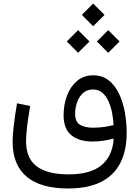

<svg xmlns="http://www.w3.org/2000/svg" viewBox="-20 -825 786 1086"><path d="M442.9 -740.8 506.9 -676.6 571.2 -740.8 506.9 -804.9ZM528 -590.4 592 -526.3 656.3 -590.4 592 -654.6ZM357.8 -590.4 421.8 -526.3 486.1 -590.4 421.8 -654.6ZM622.3 -117.5Q598 -111.3 568.8 -107Q539.6 -102.7 506.1 -102.7Q459.2 -102.7 432 -119.6Q404.9 -136.5 404.9 -182Q404.9 -214.4 415.8 -245.9Q426.7 -277.4 449.1 -298.2Q471.4 -319 505.7 -319Q537.7 -319 559.5 -299.8Q581.3 -280.6 594.6 -250Q607.9 -219.3 614.4 -184.3Q620.9 -149.3 622.3 -117.5ZM507.5 -399Q453.1 -399 415.7 -367.2Q378.3 -335.5 359 -284Q339.7 -232.6 339.7 -172.7Q339.7 -95.5 383.8 -60Q427.9 -24.5 502.8 -24.5Q535.4 -24.5 565.6 -29.3Q595.8 -34 619.5 -40.6L622.9 -36Q614.5 61.1 551.9 111.2Q489.2 161.3 368.8 161.3Q248.8 161.3 188.1 116.3Q127.4 71.2 127.4 -26.5Q127.4 -60.4 133.1 -108.9Q138.8 -157.3 150.8 -225.6L76.4 -240.7Q63.8 -167.3 57.6 -113.7Q51.3 -60.1 51.3 -23.3Q51.3 107.4 130.5 174.2Q209.6 241 365.5 241Q476.9 241 550.5 204.4Q624 167.7 660.3 97.4Q696.5 27.2 696.5 -73.3Q696.5 -132.8 686.1 -190.6Q675.6 -248.4 652.9 -295.6Q630.3 -342.7 594.3 -370.8Q558.2 -399 507.5 -399Z"/></svg>

Font: Estedad-FD VF
Style: Regular
Weight: 100
Designer: Amin Abedi
Version: Version 7.3